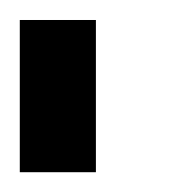

<svg xmlns="http://www.w3.org/2000/svg" viewBox="-20 -174 194 194"><path d="M0 0V-153.8H76.9V0Z"/></svg>

Font: Mintsoda - Lime Green 13x16
Style: Regular
Weight: 400
Designer: Mintsoda-15
Version: Version 1.0